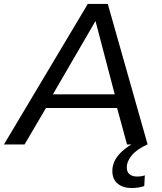

<svg xmlns="http://www.w3.org/2000/svg" viewBox="-52 -729 820 969"><path d="M-32 0 391 -709H492L693 0H589L539 -184H180L72 0ZM215 -253H527L430 -623ZM637 -14 692 0Q639 24 613.5 54.5Q588 85 588 116Q588 140 602.5 151Q617 162 640 162Q651 162 660.5 160.5Q670 159 679 156L676 210Q646 220 613 220Q568 220 541.5 197.5Q515 175 515 134Q515 90 547 52.5Q579 15 637 -14Z"/></svg>

Font: Georama Extended
Style: Italic
Weight: 400
Width: 7
Italic angle: -9°
Designer: Jean-Baptiste Levee
Foundry: Production Type
Version: Version 1.000